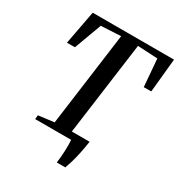

<svg xmlns="http://www.w3.org/2000/svg" viewBox="-209 -879 1097 1180"><g transform="rotate(30 339.5 -289.0)"><path d="M371 164.5Q373.5 147 375.5 125.2Q377.5 103.5 378.5 80.8Q379.5 58 379.5 37Q379.5 16 378 0L338 -46.5H482Q474 7.5 465.2 47.2Q456.5 87 447.8 115.2Q439 143.5 431.5 164.5ZM122.5 0 125.5 -28.5 236.5 -42.5 325.5 -705.5 185 -698 113.5 -504.5 57 -504 102 -743H679L655.5 -504L602.5 -503.5L586.5 -698L445 -705.5L355.5 -42.5L471.5 -28.5L469 0Z"/></g></svg>

Font: Merriweather 96pt Medium
Style: Italic
Weight: 500
Italic angle: -7.8°
Version: Version 2.101